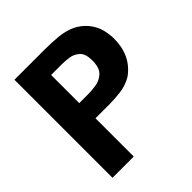

<svg xmlns="http://www.w3.org/2000/svg" viewBox="-194 -860 998 998"><g transform="rotate(-45 305.5 -360.5)"><path d="M65.4 0V-720.7H288.1Q339.8 -720.7 385.7 -716.3Q431.6 -711.9 470.2 -694.8Q508.8 -677.7 539.1 -641.6Q566.4 -606.4 574.7 -570.8Q583 -535.2 583 -506.8Q583 -380.9 491.2 -315.4Q449.2 -291 402.3 -286.1Q355.5 -281.2 327.1 -281.2H221.7V0ZM217.8 -603.5V-396.5H280.3Q304.7 -396.5 338.4 -400.9Q372.1 -405.3 397.5 -428.2Q422.9 -451.2 422.9 -505.9Q422.9 -554.7 400.4 -575.2Q377.9 -595.7 348.1 -599.6Q318.4 -603.5 295.9 -603.5Z"/></g></svg>

Font: FreeUniversal
Style: Bold
Weight: 700
Version: Version 1.001 March 22, 2017